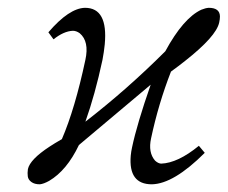

<svg xmlns="http://www.w3.org/2000/svg" viewBox="-20 -462 586 494"><path d="M319.8 -83Q332.5 -143.1 367.7 -244.1L183.1 -88.9Q151.9 -23.4 106.4 3.4Q92.3 11.2 82.5 12.2Q68.8 12.2 60.8 6.3Q52.7 0.5 51.5 -8.1Q50.3 -16.6 51.8 -26.9Q57.1 -51.8 107.9 -85Q119.6 -92.8 139.2 -104Q172.9 -182.1 199.7 -308.1Q210 -355.5 185.1 -376.5Q176.3 -382.8 167.5 -382.8Q144 -381.8 117.7 -360.8L104.5 -378.9Q157.7 -440.9 198.7 -441.9Q258.3 -441.9 249.5 -347.7Q247.6 -328.6 243.7 -308.1Q224.6 -218.8 199.7 -148.9Q307.6 -232.4 405.3 -330.1Q451.7 -415.5 498 -437Q508.8 -441.4 517.1 -441.9Q545.4 -441.9 545.9 -419.9Q545.9 -412.6 543.9 -403.8Q536.1 -368.2 456.1 -305.2Q439.5 -292 419.9 -277.8Q387.7 -195.3 368.7 -106Q360.8 -69.8 378.9 -48.8Q386.7 -41.5 394.5 -41Q437.5 -42.5 491.7 -86.9L506.8 -68.8Q426.8 11.2 370.6 12.2Q310.1 12.2 316.4 -61.5Q317.4 -72.3 319.8 -83Z"/></svg>

Font: Linux Biolinum Slanted O
Style: Slanted
Weight: 400
Designer: Philipp H. Poll
Foundry: Philipp H. Poll
Version: Version 1.0.4